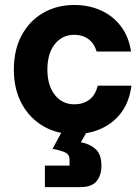

<svg xmlns="http://www.w3.org/2000/svg" viewBox="-20 -530 563 773"><path d="M279.2 10Q209.2 10 154.2 -22.1Q99.2 -54.2 67.5 -112.5Q35.8 -170.8 35.8 -250Q35.8 -330 67.5 -388.3Q99.2 -446.7 154.2 -478.3Q209.2 -510 279.2 -510Q337.5 -510 385.8 -488.3Q434.2 -466.7 466.2 -425Q498.3 -383.3 507.5 -322.5H369.2Q359.2 -355.8 335.4 -372.9Q311.7 -390 279.2 -390Q230.8 -390 200.8 -352.5Q170.8 -315 170.8 -250Q170.8 -185.8 200.8 -147.9Q230.8 -110 279.2 -110Q314.2 -110 339.2 -128.3Q364.2 -146.7 373.3 -185H509.2Q500.8 -120.8 468.8 -77.5Q436.7 -34.2 387.5 -12.1Q338.3 10 279.2 10ZM160.8 223.3V136.7H260V113.3Q260 92.5 243.3 84.2Q226.7 75.8 191.7 69.2L242.5 -25H344.2L305.8 42.5Q340.8 49.2 364.6 70Q388.3 90.8 388.3 136.7Q388.3 176.7 368.3 200Q348.3 223.3 305 223.3Z"/></svg>

Font: Funnel Sans Light
Style: Bold
Weight: 700
Version: Version 1.000